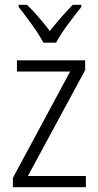

<svg xmlns="http://www.w3.org/2000/svg" viewBox="-20 -785 412 805"><path d="M340 0H34V-39L274 -485H51V-532H337V-491L97 -47H340ZM321 -765H285Q232 -710 189 -655Q167 -684 141.5 -713.5Q116 -743 93 -765H58V-756Q82 -726 113 -683Q144 -640 162 -606H215Q233 -640 264.5 -682.5Q296 -725 321 -756Z"/></svg>

Font: Noto Sans UI SemiCondensed Light
Style: Regular
Weight: 300
Width: 4
Designer: Monotype Design Team
Foundry: Monotype Imaging Inc.
Version: Version 1.901